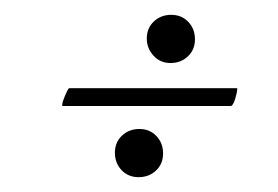

<svg xmlns="http://www.w3.org/2000/svg" viewBox="-20 -294 375 259"><path d="M210 -209Q196 -209 187 -219Q178 -229 178 -242Q178 -256 187.5 -265Q197 -274 211 -274Q225 -274 234 -264.5Q243 -255 243 -241Q243 -227 233.5 -218Q224 -209 210 -209ZM64 -153Q64 -156 67.5 -164.5Q71 -173 73 -175H300V-174Q300 -170 297.5 -161.5Q295 -153 292 -151H64ZM167 -55Q153 -55 144 -64.5Q135 -74 135 -88Q135 -102 144.5 -111Q154 -120 168 -120Q182 -120 191 -110.5Q200 -101 200 -87Q200 -73 190.5 -64Q181 -55 167 -55Z"/></svg>

Font: Fleur De Leah
Style: Regular
Weight: 400
Designer: Robert E. Leuschke
Foundry: Robert E. Leuschke
Version: Version 1.010; ttfautohint (v1.8.3)